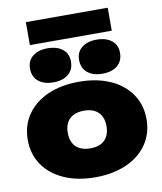

<svg xmlns="http://www.w3.org/2000/svg" viewBox="-107 -1107 1024 1210"><g transform="rotate(-10 405.0 -501.5)"><path d="M405 18Q291 18 205.5 -20Q120 -58 72.5 -127Q25 -196 25 -287Q25 -379 72.5 -448Q120 -517 205.5 -555Q291 -593 405 -593Q519 -593 604.5 -555Q690 -517 737.5 -448Q785 -379 785 -287Q785 -196 737.5 -127Q690 -58 604.5 -20Q519 18 405 18ZM405 -167Q445 -167 472.5 -181Q500 -195 514.5 -222Q529 -249 529 -287Q529 -326 514.5 -353Q500 -380 472.5 -394Q445 -408 405 -408Q366 -408 338 -394Q310 -380 295.5 -353Q281 -326 281 -288Q281 -249 295.5 -222Q310 -195 338 -181Q366 -167 405 -167ZM248 -617Q188 -617 152.5 -646Q117 -675 117 -728Q117 -778 152.5 -806.5Q188 -835 248 -835Q308 -835 343.5 -806.5Q379 -778 379 -728Q379 -675 343.5 -646Q308 -617 248 -617ZM562 -617Q502 -617 466.5 -646Q431 -675 431 -728Q431 -778 466.5 -806.5Q502 -835 562 -835Q622 -835 657.5 -806.5Q693 -778 693 -728Q693 -675 657.5 -646Q622 -617 562 -617ZM142 -874V-1021H666V-874Z"/></g></svg>

Font: Unbounded Black
Style: Regular
Weight: 900
Designer: Luke Prowse, Jean-Baptiste Morizot, Fátima Lázaro, Florian Runge
Foundry: NaN
Version: Version 1.701;gftools[0.9.28.dev5+ged2979d]